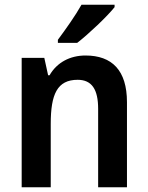

<svg xmlns="http://www.w3.org/2000/svg" viewBox="-20 -786 621 806"><path d="M461 -756V-766H322C297 -721 255 -662 223 -619V-606H304C352 -643 431 -718 461 -756ZM339 -553C274 -553 219 -524 188 -470H182L166 -543H71V0H193V-266C193 -390 220 -451 306 -451C366 -451 392 -410 392 -329V0H513V-357C513 -491 450 -553 339 -553Z"/></svg>

Font: Noto Sans Lao Looped SemiCondensed SemiBold
Style: Regular
Weight: 600
Width: 4
Designer: Mark Frömberg, Ben Mitchell
Foundry: The Fontpad Ltd
Version: Version 1.002